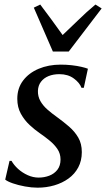

<svg xmlns="http://www.w3.org/2000/svg" viewBox="-20 -836 478 866"><path d="M358 -440H347.5Q339.5 -462.5 313 -482Q286.5 -501.5 248 -501.5Q220.5 -501.5 199 -492.8Q177.5 -484 164.8 -467.2Q152 -450.5 151 -426Q150.5 -401 162 -380.5Q173.5 -360 193.2 -342.5Q213 -325 237 -308Q266 -287 291.5 -265Q317 -243 333 -215.5Q349 -188 349 -150Q349 -111 333 -81Q317 -51 289 -30.8Q261 -10.5 225 0Q189 10.5 149.5 10.5Q123 10.5 92.8 5Q62.5 -0.5 38 -9Q13.5 -17.5 3.5 -26L23 -110.5H32Q42.5 -91.5 61.5 -74.2Q80.5 -57 104.8 -46Q129 -35 154.5 -35Q179.5 -35 202 -43.5Q224.5 -52 238.8 -70.2Q253 -88.5 253 -116.5Q253 -143 239.2 -163.5Q225.5 -184 204.2 -201.5Q183 -219 159 -235.5Q137 -250.5 113.8 -272Q90.5 -293.5 74.2 -322.8Q58 -352 58 -390.5Q58 -438 84 -472.5Q110 -507 154.5 -525.8Q199 -544.5 253.5 -544.5Q279 -544.5 303.5 -541.8Q328 -539 347.2 -534.5Q366.5 -530 376.5 -526ZM218.5 -603.5 132.5 -801.5 161.5 -815.5Q185.5 -784 210.8 -749.5Q236 -715 262.5 -678Q299 -712 333.8 -746.2Q368.5 -780.5 410.5 -815.5L438.5 -798L290 -603.5Z"/></svg>

Font: Merriweather 72pt
Style: Italic
Weight: 400
Italic angle: -7.8°
Version: Version 2.101